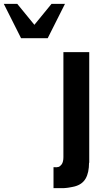

<svg xmlns="http://www.w3.org/2000/svg" viewBox="-180 -773 487 1005"><path d="M160.2 -752.9 69.8 -573.2H-69.8L-160.2 -752.9H-89.8L0 -643.1L89.8 -752.9ZM287.1 80.1 286.1 78.1Q286.1 130.9 268.1 161.9Q250 192.9 210 203.1Q203.1 204.6 197.5 205.8Q191.9 207 185.5 208Q179.2 209 175.5 209.7Q171.9 210.4 164.3 210.9Q156.7 211.4 154.3 211.7Q151.9 211.9 142.3 211.9Q132.8 211.9 130.4 211.9Q127.9 211.9 115.7 211.9Q103.5 211.9 100.1 211.9V102.1Q117.7 103.5 126.2 100.8Q134.8 98.1 143.1 86.9Q151.9 73.7 151.9 49.8V-500H287.1Z"/></svg>

Font: Perun
Style: Bold
Weight: 700
Foundry: Copyright (c) Stefan Peev, Context Ltd, 2016
Version: Version 1.0000